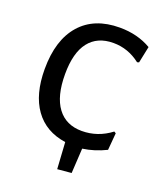

<svg xmlns="http://www.w3.org/2000/svg" viewBox="-145 -746 849 993"><g transform="rotate(20 279.0 -249.5)"><path d="M339 -79Q427 -79 499 -134L509 -128L501 -34Q438 -3 373 6L365 143L288 150L279 4Q168 -12 109 -94Q50 -176 50 -315Q50 -475 126.5 -562Q203 -649 343 -649Q441 -649 516 -605L497 -514L487 -511Q420 -563 339 -563Q251 -563 204.5 -503.5Q158 -444 158 -326Q158 -205 205 -142Q252 -79 339 -79Z"/></g></svg>

Font: Alegreya Sans SC Medium
Style: Regular
Weight: 500
Designer: Juan Pablo del Peral
Foundry: Huerta Tipografica
Version: Version 2.001;PS 002.001;hotconv 1.0.88;makeotf.lib2.5.64775